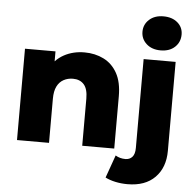

<svg xmlns="http://www.w3.org/2000/svg" viewBox="-64 -868 1143 1135"><g transform="rotate(5 508.0 -300.5)"><path d="M61 0V-542H242V-388L207 -433Q238 -492 292 -521.5Q346 -551 414 -551Q477 -551 528 -525.5Q579 -500 608.5 -447Q638 -394 638 -310V0H448V-279Q448 -337 424.5 -363.5Q401 -390 359 -390Q329 -390 304 -376.5Q279 -363 265 -335Q251 -307 251 -262V0ZM734 203Q696 203 661.5 195.5Q627 188 602 175L650 40Q676 56 709 56Q734 56 749.5 39Q765 22 765 -15V-542H955V-14Q955 85 897 144Q839 203 734 203ZM860 -602Q808 -602 776 -631Q744 -660 744 -703Q744 -746 776 -775Q808 -804 860 -804Q912 -804 944 -776.5Q976 -749 976 -706Q976 -661 944.5 -631.5Q913 -602 860 -602Z"/></g></svg>

Font: Montserrat Thin ExtraBold
Style: Regular
Weight: 800
Version: Version 9.000